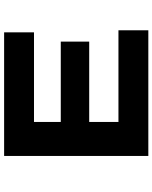

<svg xmlns="http://www.w3.org/2000/svg" viewBox="76 -816 740 932"><g transform="rotate(-90 446.0 -350.0)"><path d="M155 0V-700H755V-555H320V-145H765V0ZM243 -287V-425H710V-287Z"/></g></svg>

Font: Lexend Tera
Style: Bold
Weight: 700
Designer: Bonnie Shaver-Troup, Thomas Jockin
Foundry: Lexend
Version: Version 1.007